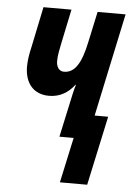

<svg xmlns="http://www.w3.org/2000/svg" viewBox="-53 -586 574 820"><g transform="rotate(5 234.0 -175.5)"><path d="M235 194H352L416 -103H358L452 -545H332L304 -415C284 -317 255 -278 211 -278C190 -278 178 -296 178 -321C178 -345 184 -373 190 -402L220 -545H100L64 -372C57 -343 52 -312 52 -287C52 -214 91 -170 156 -170C202 -170 238 -191 265 -227H267C259 -201 254 -176 248 -148L216 0H277Z"/></g></svg>

Font: Noto Sans ExtraCondensed
Style: Bold Italic
Weight: 700
Width: 2
Italic angle: -12°
Designer: Monotype Design Team
Foundry: Monotype Imaging Inc.
Version: Version 2.013